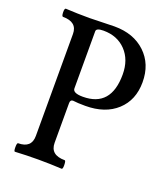

<svg xmlns="http://www.w3.org/2000/svg" viewBox="-125 -754 736 846"><g transform="rotate(20 242.5 -331.5)"><path d="M43 3Q38 3 38 -16.5Q38 -36 43 -37Q106 -37 106 -94V-572Q106 -628 39 -628Q33 -628 32.5 -647Q32 -666 39 -666Q93 -663 150 -663Q169 -663 208 -664.5Q247 -666 267 -666Q357 -666 412 -614Q467 -562 467 -477Q467 -393 412.5 -343Q358 -293 265 -293Q228 -293 207 -296Q194 -296 194 -280V-94Q194 -37 262 -37Q267 -37 267.5 -17Q268 3 262 3Q206 0 153 0Q98 0 43 3ZM241 -327Q373 -327 373 -479Q373 -548 333 -590Q293 -632 228 -632Q194 -632 194 -617V-349Q194 -327 241 -327Z"/></g></svg>

Font: Junicode Cond Medium
Style: Regular
Weight: 500
Width: 3
Designer: Peter S. Baker
Version: Version 2.201